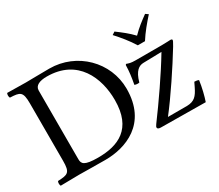

<svg xmlns="http://www.w3.org/2000/svg" viewBox="-117 -903 1324 1163"><g transform="rotate(-30 545.0 -322.0)"><path d="M191 -84V-564C191 -599 226 -613 275 -613C491 -613 562 -438 562 -284C562 -82 441 -32 300 -32C202 -32 191 -52 191 -84ZM148 -645C112.3 -645 59 -646 19 -647C13 -641 13 -620 19 -614C89 -611 106 -606 106 -523V-122C106 -39 89 -34 19 -31C13 -25 13 -4 19 2C58 1 111.3 0 149 0C186 0 228 2 331 2C472 2 658 -62 658 -308C658 -494 505 -647 313 -647C242 -647 187 -645 148 -645ZM848 -501H898C927 -547 965 -592 1000 -631L981 -644C944 -617 910 -592 873 -554C839 -590 806 -615 767 -644L747 -631C782 -593 819 -548 848 -501ZM731 -439C728.6 -439 725 -435.4 725 -433C724 -388 719 -353 710 -304C718.8 -300.3 731.4 -298.4 743 -301C763 -374 794 -391.3 824 -392L952 -395C884 -281 784 -137 706 -32C697.4 -20.4 697 -17 697 -12C697 -5 705 0 720 0L1032 3C1044 -31 1057 -83 1064 -133C1057.5 -136.7 1046 -139 1034 -139L1020 -110C994.5 -57.2 974.1 -35.2 922 -34H789C863 -128 967 -285 1029 -387C1044.3 -412.2 1047 -420 1047 -424C1047 -428 1042 -431 1035 -431C1030 -431 1002 -429 973 -429H790C757.9 -429 745.5 -433.6 731 -439Z"/></g></svg>

Font: Libertinus Serif
Style: Regular
Weight: 400
Designer: Philipp H. Poll
Foundry: Khaled Hosny
Version: Version 6.2